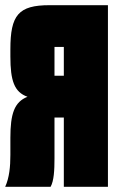

<svg xmlns="http://www.w3.org/2000/svg" viewBox="-25 -720 446 740"><path d="M15 -123C15 -78 11 -35 -5 0H170C183 -23 185 -65 185 -109V-267H221V0H391V-700H166C46 -700 15 -662 15 -530V-502C15 -409 30 -365 81 -347C30 -327 15 -281 15 -189ZM185 -539H221V-428H185Z"/></svg>

Font: Queering Heavy
Style: Bold
Weight: 900
Designer: Adam Naccarato
Foundry: adamnac
Version: Version 2.000;hotconv 1.0.109;makeotfexe 2.5.65596